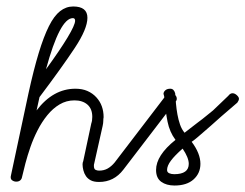

<svg xmlns="http://www.w3.org/2000/svg" viewBox="-20 -571 758 593"><path d="M493 -277Q498 -285 506 -285Q512 -285 519 -279.5Q526 -274 526 -266Q526 -260 521 -256L361 -47Q332 -9 286 -9Q270 -9 260.5 -14Q251 -19 245.5 -27Q240 -35 237.5 -45Q235 -55 235 -63Q235 -69 237 -73L262 -190Q265 -198 265 -210Q265 -235 250 -248Q235 -261 210 -261Q185 -261 164 -248.5Q143 -236 126 -215Q109 -194 96 -168.5Q83 -143 74 -117Q65 -91 58.5 -66.5Q52 -42 48 -24Q47 -18 42.5 -14Q38 -10 30 -10Q23 -10 17 -14.5Q11 -19 14 -30L68 -283Q84 -356 99.5 -407Q115 -458 131 -490Q147 -522 165.5 -536.5Q184 -551 206 -551Q250 -551 250 -516Q250 -482 211 -423Q172 -364 102 -271L93 -230Q144 -297 213 -297Q234 -297 250 -290Q266 -283 277.5 -270.5Q289 -258 294.5 -242.5Q300 -227 300 -209Q299 -204 299 -197.5Q299 -191 297 -182L271 -66Q270 -64 270 -59Q270 -49 275 -46.5Q280 -44 286 -44Q301 -44 312.5 -50.5Q324 -57 334 -69ZM122 -357Q165 -416 188.5 -455Q212 -494 212 -507Q212 -515 205 -515Q165 -515 122 -357Z M487 -274 485 -281Q485 -287 490.5 -292Q496 -297 506 -297Q517 -297 521 -283Q522 -268 523.5 -251Q525 -234 528 -217.5Q531 -201 536 -186.5Q541 -172 550 -161Q557 -166 568 -175Q579 -184 592 -193.5Q605 -203 617 -213Q629 -223 638 -230L685 -275Q691 -283 698 -283Q705 -283 711.5 -277Q718 -271 718 -266Q718 -261 713 -254L663 -211Q644 -194 631 -182.5Q618 -171 608 -162.5Q598 -154 590 -147Q582 -140 572 -133Q599 -97 599 -65Q599 -36 578 -17Q557 2 519 2Q494 2 478 -9.5Q462 -21 462 -46Q462 -91 522 -139Q504 -163 497.5 -195Q491 -227 487 -274ZM563 -65Q563 -84 544 -112Q520 -91 508 -75Q496 -59 496 -46Q496 -39 502.5 -36Q509 -33 518 -33Q563 -33 563 -65Z"/></svg>

Font: Gruenewald VA
Style: Regular
Weight: 400
Designer: Peter Wiegel
Foundry: Peter Wiegel, nach dem Schriftentwurf von Dr. H. Gr¸newald
Version: Version 0.007